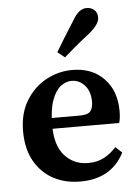

<svg xmlns="http://www.w3.org/2000/svg" viewBox="-52 -747 578 800"><g transform="rotate(-5 237.0 -347.0)"><path d="M252 12Q187 12 137.5 -15.5Q88 -43 60 -94Q32 -145 32 -217Q32 -292 64.5 -345Q97 -398 148.5 -426Q200 -454 258 -454Q341 -454 390.5 -402.5Q440 -351 440 -267Q440 -236 434 -217H83V-262H274Q307 -262 318 -275.5Q329 -289 329 -315Q329 -358 306.5 -383.5Q284 -409 251 -409Q228 -409 206 -392.5Q184 -376 169.5 -336.5Q155 -297 155 -231Q155 -146 193.5 -104Q232 -62 291 -62Q330 -62 358.5 -77.5Q387 -93 409 -118L436 -93Q382 12 252 12ZM203 -533Q218 -559 235.5 -587Q253 -615 279 -656Q295 -684 309.5 -695Q324 -706 341 -706Q358 -706 371.5 -695Q385 -684 385 -662Q385 -634 339 -597Q303 -569 279 -548.5Q255 -528 233 -509Z"/></g></svg>

Font: Lisu Bosa ExtraBold
Style: Regular
Weight: 800
Designer: David Morse, Annie Olsen, Victor Gaultney, Frank Grießhammer (Latin)
Foundry: SIL International
Version: Version 2.000